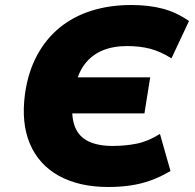

<svg xmlns="http://www.w3.org/2000/svg" viewBox="-20 -736 778 767"><path d="M413 11Q296 11 215.5 -33.5Q135 -78 99.5 -161.5Q64 -245 80 -362Q92 -447 127 -513Q162 -579 217 -624.5Q272 -670 345 -693Q418 -716 504 -716Q574 -716 629.5 -701.5Q685 -687 735 -652L665 -503Q620 -531 579 -541.5Q538 -552 487 -552Q430 -552 387.5 -533.5Q345 -515 318 -479Q291 -443 280 -389L240 -427H580L557 -283H218L270 -328Q264 -267 280 -228Q296 -189 334 -171Q372 -153 430 -153Q480 -153 525.5 -162Q571 -171 619 -201L661 -53Q621 -29 581.5 -15Q542 -1 500.5 5Q459 11 413 11Z"/></svg>

Font: Nunito Sans 7pt Black
Style: Italic
Weight: 900
Italic angle: -9°
Version: Version 3.101;gftools[0.9.27]